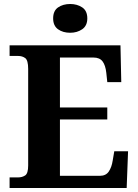

<svg xmlns="http://www.w3.org/2000/svg" viewBox="-20 -941 693 961"><path d="M28 0V-53H70Q91 -53 106 -63Q121 -73 121 -113V-596Q121 -639 106.5 -650Q92 -661 70 -661H28V-714H583L587 -530H517L512 -577Q508 -614 493.5 -633.5Q479 -653 448 -653H280V-403H517V-343H280V-61H480Q510 -61 524.5 -82.5Q539 -104 544 -137L552 -184H621L614 0ZM331.1 -777Q295 -777 270.5 -794.5Q246 -812 246 -849Q246 -887 270.8 -904Q295.5 -921 331.5 -921Q366 -921 391.5 -904Q417 -887 417 -849Q417 -812 391.4 -794.5Q365.8 -777 331.1 -777Z"/></svg>

Font: Noto Serif NP Hmong
Style: Regular
Weight: 400
Designer: Dalton Maag Ltd
Foundry: Dalton Maag Ltd
Version: Version 1.001